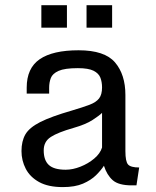

<svg xmlns="http://www.w3.org/2000/svg" viewBox="-20 -725 612 755"><path d="M227.1 10.7Q169.9 10.7 134 -9Q98.1 -28.8 81.3 -61.3Q64.5 -93.8 64.5 -130.9Q64.5 -169.9 79.8 -196.5Q95.2 -223.1 137.9 -244.9Q180.7 -266.6 263.2 -290.5Q306.2 -303.2 332 -313Q357.9 -322.8 369.6 -337.9Q381.3 -353 381.3 -381.3Q381.3 -402.3 374.8 -419.4Q368.2 -436.5 347.9 -446.8Q327.6 -457 286.1 -457Q234.4 -457 210.4 -446.3Q186.5 -435.5 179.9 -418.2Q173.3 -400.9 173.3 -379.9V-356.9H85V-380.4Q85 -457 136.2 -492.2Q187.5 -527.3 289.1 -527.3Q391.6 -527.3 432.4 -479.5Q473.1 -431.6 473.1 -351.6V-130.9Q473.1 -89.8 483.6 -78.1Q494.1 -66.4 527.3 -66.4L516.6 3.9H498Q446.3 3.9 423.3 -16.4Q400.4 -36.6 388.7 -73.2Q377.4 -55.7 357.7 -36.1Q337.9 -16.6 306.4 -2.9Q274.9 10.7 227.1 10.7ZM238.3 -57.6Q266.1 -57.6 296.4 -69.6Q326.7 -81.5 350.3 -101.3Q374 -121.1 381.3 -145V-281.2Q370.6 -270.5 344 -253.2Q317.4 -235.8 268.1 -221.7Q208 -204.6 179.9 -186.5Q151.9 -168.5 151.9 -133.8Q151.9 -94.7 172.1 -76.2Q192.4 -57.6 238.3 -57.6ZM142.6 -704.6H243.2V-616.2H142.6ZM320.3 -704.6H420.9V-616.2H320.3Z"/></svg>

Font: Monda
Style: Regular
Weight: 400
Designer: Vernon Adams
Foundry: Vernon Adams
Version: Version 2.100; ttfautohint (v1.8.3)